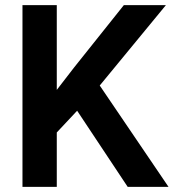

<svg xmlns="http://www.w3.org/2000/svg" viewBox="-20 -731 679 751"><path d="M479.5 0 281.7 -297.9 202.1 -212.9V0H67.9V-710.9H202.1V-379.4L270 -467.3L464.4 -710.9H628.9L370.1 -396.5L639.2 0Z"/></svg>

Font: Vazirmatn FD SemiBold
Style: Regular
Weight: 600
Designer: Saber Rastikerdar
Foundry: Saber Rastikerdar
Version: Version 33.001